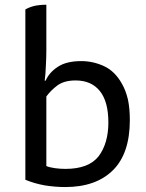

<svg xmlns="http://www.w3.org/2000/svg" viewBox="-20 -755 606 795"><path d="M171.9 -735.4Q144.5 -735.4 122.1 -730.5Q99.6 -724.6 85 -715.8Q85 -681.6 85 -613.3Q85 -461.9 85 -10.7Q122.1 4.9 166 12.7Q209 19.5 250 19.5Q377 19.5 447.3 -49.8Q517.6 -119.1 517.6 -257.8Q517.6 -305.7 509.8 -342.8Q501 -379.9 485.4 -407.2Q457 -459 412.1 -480.5Q366.2 -502 316.4 -502Q254.9 -502 219.7 -478.5Q183.6 -455.1 168.9 -420.9Q168 -420.9 165 -420.9Q168.9 -449.2 169.9 -482.4Q171.9 -516.6 171.9 -546.9Q171.9 -609.4 171.9 -735.4ZM171.9 -355.5Q190.4 -380.9 217.8 -401.4Q246.1 -421.9 293 -421.9Q358.4 -421.9 393.6 -377.9Q428.7 -334 428.7 -248Q428.7 -162.1 388.7 -108.4Q347.7 -55.7 251 -55.7Q229.5 -55.7 208 -58.6Q186.5 -61.5 171.9 -67.4Q171.9 -90.8 171.9 -138.7Q171.9 -193.4 171.9 -355.5Z"/></svg>

Font: cl
Style: Regular
Weight: 400
Designer: Mitja Miklavcic
Version: Version 1.0